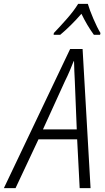

<svg xmlns="http://www.w3.org/2000/svg" viewBox="-78 -968 542 988"><path d="M143 -302 256 -550Q270 -578 281 -604Q292 -630 301 -653H303Q303 -630 304.5 -603Q306 -576 307 -551L317 -302ZM-58 0H2L120 -251H319L332 0H388L347 -716H283ZM198 -789H232Q287 -835 341 -897Q370 -837 405 -789H437L439 -798Q422 -826 402.5 -871.5Q383 -917 374 -948H324Q303 -913 265.5 -870.5Q228 -828 199 -798Z"/></svg>

Font: Noto Sans Display SemiCondensed Light
Style: Italic
Weight: 300
Width: 4
Italic angle: -12°
Designer: Monotype Design Team
Foundry: Monotype Imaging Inc.
Version: Version 1.900